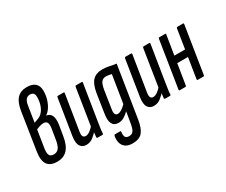

<svg xmlns="http://www.w3.org/2000/svg" viewBox="-135 -1081 1966 1669"><g transform="rotate(-30 848.0 -246.5)"><path d="M145 6Q75 6 47 -34.5Q19 -75 32 -159L91 -539Q104 -616 139 -652.5Q174 -689 237 -689Q291 -689 319 -663.5Q347 -638 347 -588Q347 -546 335.5 -507Q324 -468 304 -437Q284 -406 259 -391V-390Q296 -385 310 -354.5Q324 -324 316 -266L298 -159Q285 -76 247 -35Q209 6 145 6ZM149 -64Q181 -64 199 -86.5Q217 -109 226 -160L244 -271Q250 -310 240.5 -327.5Q231 -345 204 -345Q176 -345 131 -325L105 -160Q96 -107 106.5 -85.5Q117 -64 149 -64ZM141 -386 182 -401Q209 -410 229.5 -434.5Q250 -459 261 -494Q272 -529 272 -570Q272 -619 228 -619Q202 -619 187 -601Q172 -583 166 -545Z M436 6Q396 6 376.5 -25Q357 -56 368 -125L424 -478Q426 -488 433 -488H488Q498 -488 497 -478L441 -128Q435 -93 442.5 -78.5Q450 -64 470 -64Q491 -64 514.5 -81.5Q538 -99 560 -127L561 -72Q534 -40 504 -17Q474 6 436 6ZM551 0Q542 0 542 -10Q543 -30 546.5 -57Q550 -84 552 -100L548 -110L606 -478Q608 -488 616 -488H671Q681 -488 679 -478L622 -121Q616 -82 612 -55Q608 -28 608 -10Q608 0 598 0Z M880 -494Q919 -494 950 -486.5Q981 -479 1016 -475L935 36Q922 121 890.5 158.5Q859 196 791 196Q746 196 720 176.5Q694 157 686.5 126Q679 95 686 60Q689 50 696 50H746Q756 50 754 60Q749 92 758 109Q767 126 795 126Q824 126 838.5 106.5Q853 87 862 32L880 -75Q853 -48 827.5 -34Q802 -20 774 -20Q730 -20 713 -53.5Q696 -87 707 -151L736 -341Q750 -424 784.5 -459Q819 -494 880 -494ZM807 -91Q842 -91 890 -141L934 -417Q921 -420 907 -422.5Q893 -425 877 -425Q849 -425 833 -405.5Q817 -386 808 -335L780 -154Q769 -91 807 -91Z M1114 6Q1074 6 1054.5 -25Q1035 -56 1046 -125L1102 -478Q1104 -488 1111 -488H1166Q1176 -488 1175 -478L1119 -128Q1113 -93 1120.5 -78.5Q1128 -64 1148 -64Q1169 -64 1192.5 -81.5Q1216 -99 1238 -127L1239 -72Q1212 -40 1182 -17Q1152 6 1114 6ZM1229 0Q1220 0 1220 -10Q1221 -30 1224.5 -57Q1228 -84 1230 -100L1226 -110L1284 -478Q1286 -488 1294 -488H1349Q1359 -488 1357 -478L1300 -121Q1294 -82 1290 -55Q1286 -28 1286 -10Q1286 0 1276 0Z M1556 0Q1548 0 1549 -10L1623 -478Q1625 -488 1632 -488H1691Q1698 -488 1696 -478L1622 -10Q1621 0 1613 0ZM1375 0Q1366 0 1368 -10L1442 -478Q1444 -488 1452 -488H1510Q1518 -488 1516 -478L1441 -10Q1440 0 1432 0ZM1464 -215 1476 -284H1606L1595 -215Z"/></g></svg>

Font: Sofia Sans Extra Condensed Medium
Style: Italic
Weight: 500
Italic angle: -9°
Version: Version 4.100